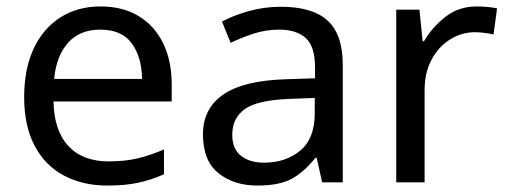

<svg xmlns="http://www.w3.org/2000/svg" viewBox="-20 -566 1578 596"><path d="M292 -546Q361 -546 410.5 -516Q460 -486 486.5 -431.5Q513 -377 513 -304V-251H146Q148 -160 192.5 -112.5Q237 -65 317 -65Q368 -65 407.5 -74.5Q447 -84 489 -102V-25Q448 -7 408 1.5Q368 10 313 10Q237 10 178.5 -21Q120 -52 87.5 -113.5Q55 -175 55 -264Q55 -352 84.5 -415Q114 -478 167.5 -512Q221 -546 292 -546ZM291 -474Q228 -474 191.5 -433.5Q155 -393 148 -321H421Q420 -389 389 -431.5Q358 -474 291 -474Z M852 -545Q950 -545 997 -502Q1044 -459 1044 -365V0H980L963 -76H959Q924 -32 885.5 -11Q847 10 779 10Q706 10 658 -28.5Q610 -67 610 -149Q610 -229 673 -272.5Q736 -316 867 -320L958 -323V-355Q958 -422 929 -448Q900 -474 847 -474Q805 -474 767 -461.5Q729 -449 696 -433L669 -499Q704 -518 752 -531.5Q800 -545 852 -545ZM878 -259Q778 -255 739.5 -227Q701 -199 701 -148Q701 -103 728.5 -82Q756 -61 799 -61Q867 -61 912 -98.5Q957 -136 957 -214V-262Z M1460 -546Q1475 -546 1492.5 -544.5Q1510 -543 1523 -540L1512 -459Q1499 -462 1483.5 -464Q1468 -466 1454 -466Q1413 -466 1377 -443.5Q1341 -421 1319.5 -380.5Q1298 -340 1298 -286V0H1210V-536H1282L1292 -438H1296Q1322 -482 1363 -514Q1404 -546 1460 -546Z"/></svg>

Font: Noto Sans Old Sogdian
Style: Regular
Weight: 400
Designer: Monotype Design Team
Foundry: Monotype Imaging Inc.
Version: Version 2.002; ttfautohint (v1.8.4.7-5d5b)